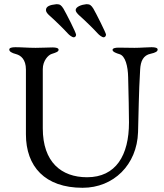

<svg xmlns="http://www.w3.org/2000/svg" viewBox="-20 -877 778 911"><path d="M339 -829C339 -821 348 -811 357 -803C378 -785 430 -734 444 -718C450 -711 464 -700 472 -700C477 -700 483 -705 483 -713C483 -720 437 -812 423 -836C413 -852 406 -857 393 -857H389C367 -855 339 -845 339 -829ZM281 -836C271 -852 264 -857 251 -857H247C217 -854 198 -847 198 -829C198 -820 206 -811 215 -803C236 -785 288 -734 302 -718C308 -711 322 -700 330 -700C336 -700 341 -705 341 -712C341 -722 295 -812 281 -836ZM645 -547C647 -587 660 -615 695 -622C718 -627 728 -633 728 -642C728 -650 716 -653 699 -653C676 -653 650 -650 618 -650C589 -650 573 -651 543 -651C526 -651 514 -648 514 -640C514 -631 533 -624 547 -620C575 -612 587 -562 588 -511C590 -434 592 -340 592 -296C592 -140 530 -36 393 -36C271 -36 183 -108 183 -268V-549C183 -589 209 -616 225 -621C247 -628 258 -632 258 -641C258 -649 246 -652 229 -652C208 -652 180 -650 149 -650C112 -650 83 -653 53 -653C36 -653 24 -650 24 -642C24 -633 34 -626 57 -620C79 -614 103 -595 103 -547V-240C103 -87 193 14 372 14C519 14 630 -95 635 -250C638 -342 638 -432 645 -547Z"/></svg>

Font: EB Garamond 12
Style: Regular
Weight: 400
Version: Version 0.016+